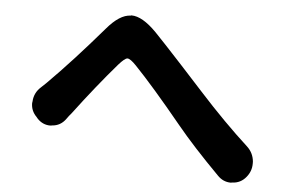

<svg xmlns="http://www.w3.org/2000/svg" viewBox="-46 -715 1091 724"><g transform="rotate(5 500.0 -353.0)"><path d="M212.9 -241.2Q193.4 -213.9 161.1 -211.9Q158.2 -210.9 154.3 -210.9Q126 -210.9 105.5 -232.4L100.6 -238.3Q79.1 -259.8 79.1 -289.1Q79.1 -292 80.1 -295.9Q82 -329.1 107.4 -351.6Q115.2 -358.4 127.9 -371.1Q218.8 -461.9 331.1 -592.8Q378.9 -649.4 420.9 -650.4Q421.9 -651.4 423.8 -651.4Q464.8 -651.4 518.6 -596.7Q550.8 -563.5 624.5 -483.4Q698.2 -403.3 712.9 -386.7Q810.5 -279.3 900.4 -197.3Q924.8 -174.8 927.7 -141.6Q927.7 -137.7 927.7 -133.8Q927.7 -105.5 909.2 -83Q888.7 -57.6 856.4 -56.6Q854.5 -55.7 851.6 -55.7Q822.3 -55.7 800.8 -78.1Q701.2 -178.7 638.7 -254.9Q526.4 -391.6 456.1 -464.8Q433.6 -488.3 422.9 -488.3Q422.9 -488.3 421.9 -488.3Q412.1 -487.3 389.6 -461.9Q313.5 -374 230.5 -263.7Q221.7 -253.9 212.9 -241.2Z"/></g></svg>

Font: Gen Jyuu GothicX Bold
Style: Bold
Weight: 700
Designer: Ryoko NISHIZUKA (kana &amp; ideographs); Paul D. Hunt (Latin, Greek &amp; Cyrillic); Wenlong ZHANG (bopomofo); Sandoll C
Version: Version 1.058.20140828